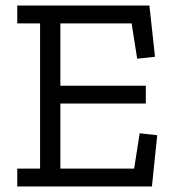

<svg xmlns="http://www.w3.org/2000/svg" viewBox="-20 -670 628 690"><path d="M526 0H42V-64H124V-586H42V-650H517L537 -466L473 -459L453 -586H197V-362H504V-298H197V-64H462L482 -191L545 -184Z"/></svg>

Font: Zilla Slab
Style: Regular
Weight: 400
Designer: Typotheque.com
Foundry: Typotheque type foundry
Version: Version 1.1; 2017; ttfautohint (v1.6)